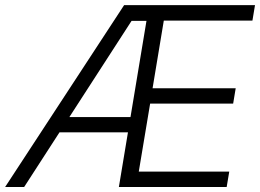

<svg xmlns="http://www.w3.org/2000/svg" viewBox="-40 -748 1040 768"><path d="M-19.5 0 456.5 -727.5H980L969.7 -665.5H615.2L570.3 -395H902.8L892.6 -333.5H560.5L515.1 -61.5H877L866.7 0H435.5L545.9 -664.6H486.3L56.6 0ZM175.3 -218.8 185.5 -279.8H517.6L507.3 -218.8Z"/></svg>

Font: Inter 16pt Light
Style: Italic
Weight: 300
Italic angle: -9.3988°
Version: Version 4.001;git-66647c0bb